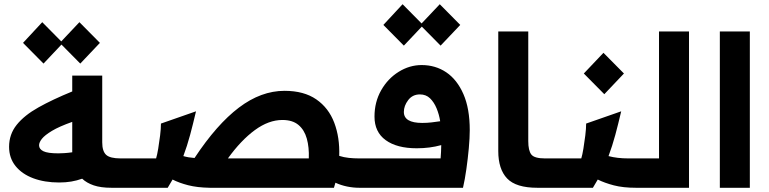

<svg xmlns="http://www.w3.org/2000/svg" viewBox="-20 -889 3642 909"><path d="M260 -25Q191 -25 137.5 -45Q84 -65 53.5 -103Q23 -141 23 -194Q23 -253 59 -298Q95 -343 162 -380.5Q229 -418 322 -456V-531H464V-215Q464 -173 482.5 -156Q501 -139 551 -139H586V0H508Q457 0 423.5 -11.5Q390 -23 369 -43Q344 -34 317.5 -29.5Q291 -25 260 -25ZM165 -201Q165 -183 185.5 -173Q206 -163 256 -163Q267 -163 284 -164Q301 -165 322 -168Q322 -172 322 -176V-312Q260 -290 226 -269.5Q192 -249 178.5 -232Q165 -215 165 -201ZM186 -588 89 -686 180 -784 270 -693 356 -784 453 -686 360 -588 271 -678Z M586 -139H719Q724 -155 729 -185Q734 -215 738 -247.5Q742 -280 742 -304L908 -362Q894 -302 880 -250Q866 -198 848 -150Q872 -143 901 -141Q1006 -300 1111 -379.5Q1216 -459 1327 -459Q1419 -459 1477.5 -418.5Q1536 -378 1562.5 -308Q1589 -238 1586 -151Q1608 -144 1631.5 -141.5Q1655 -139 1681 -139V0Q1652 0 1623 -6Q1594 -12 1568 -24Q1565 -12 1561 0H973Q914 -1 871 -12Q828 -23 797 -39Q786 -19 774 0H586Q556 0 556 -70Q556 -139 586 -139ZM1317 -321Q1252 -321 1186.5 -273Q1121 -225 1059 -139H1442Q1444 -192 1432.5 -233Q1421 -274 1393 -297.5Q1365 -321 1317 -321Z M1681 -139H2066Q2067 -156 2068 -169.5Q2069 -183 2069 -202Q2015 -187 1953 -187Q1859 -187 1806 -225.5Q1753 -264 1753 -337Q1753 -406 1784.5 -461.5Q1816 -517 1867.5 -549Q1919 -581 1976 -581Q2042 -581 2093 -546.5Q2144 -512 2174 -443.5Q2204 -375 2204 -273Q2204 -236 2199.5 -187Q2195 -138 2188 -88.5Q2181 -39 2172 0H1681Q1651 0 1651 -70Q1651 -139 1681 -139ZM1892 -359Q1892 -307 1979 -307Q2002 -307 2023 -309.5Q2044 -312 2064 -315Q2059 -347 2047 -376Q2035 -405 2016 -423.5Q1997 -442 1968 -442Q1933 -442 1912.5 -415Q1892 -388 1892 -359ZM1892 -673 1795 -771 1886 -869 1976 -778 2062 -869 2159 -771 2066 -673 1977 -763Z M2524 0Q2423 0 2381 -44Q2339 -88 2339 -174V-740H2481V-221Q2481 -176 2495.5 -157.5Q2510 -139 2560 -139H2599V0Z M2599 -139H2732Q2737 -155 2742 -185Q2747 -215 2751 -247.5Q2755 -280 2755 -304L2921 -362Q2907 -302 2893 -250Q2879 -198 2861 -150Q2902 -139 2955 -139H2994V0H2991Q2930 0 2886 -11.5Q2842 -23 2810 -39Q2799 -19 2787 0H2599Q2569 0 2569 -70Q2569 -139 2599 -139ZM2841 -443 2744 -541 2837 -639 2934 -541Z M2994 -139H3100V-740H3242V0H2994Q2964 0 2964 -70Q2964 -139 2994 -139Z M3388 -740H3530V0H3388Z"/></svg>

Font: Readex Pro SemiBold
Style: Regular
Weight: 600
Designer: Bonnie Shaver-Troup, Thomas Jockin
Foundry: Lexend
Version: Version 1.204; ttfautohint (v1.8.4.7-5d5b)